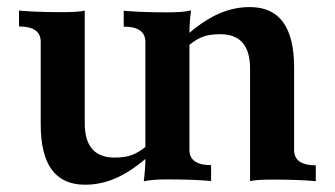

<svg xmlns="http://www.w3.org/2000/svg" viewBox="-20 -502 928 532"><path d="M215.3 9.8Q92.8 9.8 92.8 -157.2V-386.2Q92.8 -428.7 32.7 -428.7V-472.7Q79.1 -468.3 153.8 -468.3Q198.7 -468.3 214.8 -472.7V-160.6Q214.8 -65.4 297.4 -65.4Q326.7 -65.4 345 -72.3Q363.3 -79.1 382.8 -94.7V-385.7Q382.8 -428.2 322.8 -428.2V-472.2Q371.1 -467.8 443.8 -467.8Q487.8 -467.8 509.3 -473.1Q504.9 -438 504.9 -411.1Q548.8 -448.2 589.1 -465.3Q629.4 -482.4 672.4 -482.4Q794.9 -482.4 794.9 -315.4V-86.4Q794.9 -43.9 855 -43.9V0Q809.1 -4.4 733.9 -4.4Q689 -4.4 672.9 0V-312Q672.9 -407.2 590.3 -407.2Q561 -407.2 542.7 -400.4Q524.4 -393.6 504.9 -377.9V-86.9Q504.9 -44.4 564.9 -44.4V-0.5Q516.6 -4.9 443.8 -4.9Q399.9 -4.9 378.4 0.5Q382.8 -34.7 382.8 -61.5Q338.9 -24.4 298.6 -7.3Q258.3 9.8 215.3 9.8Z"/></svg>

Font: Kelvinch
Style: Bold
Weight: 700
Designer: Paul James Miller
Foundry: High-Logic / Made with FontCreator
Version: Version 3.501;March 28, 2021;FontCreator 13.0.0.2683 64-bit